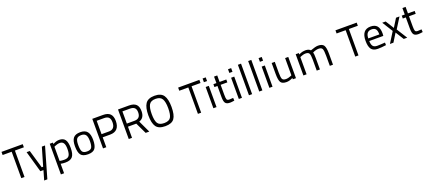

<svg xmlns="http://www.w3.org/2000/svg" viewBox="102 -2373 9479 4249"><g transform="rotate(-20 4841.5 -248.0)"><path d="M-4 -622V-696H496V-622H285V0H209V-622Z M516 -500H591L716 -72H750L875 -500H950L742 222H667L731 0H658Z M1061 222V-500H1136V-465Q1211 -510 1285 -510Q1380 -510 1423 -450Q1466 -390 1466 -256Q1466 -110 1415.5 -50Q1365 10 1248 10Q1187 10 1136 -1V222ZM1275 -441Q1246 -441 1211 -431.5Q1176 -422 1156 -412L1136 -402V-68Q1184 -57 1244 -57Q1326 -57 1358 -102Q1390 -147 1390 -258Q1390 -356 1361 -398.5Q1332 -441 1275 -441Z M1781 -510Q1893 -510 1943.5 -447.5Q1994 -385 1994 -255Q1994 -118 1948 -54Q1902 10 1781 10Q1658 10 1612 -52Q1566 -114 1566 -257Q1566 -389 1615.5 -449.5Q1665 -510 1781 -510ZM1781 -57Q1864 -57 1890.5 -102Q1917 -147 1917 -255Q1917 -355 1885 -398.5Q1853 -442 1781 -442Q1702 -442 1672.5 -401.5Q1643 -361 1643 -257Q1643 -145 1670 -101Q1697 -57 1781 -57Z M2387 -233H2211V0H2134V-696H2387Q2500 -696 2554 -641.5Q2608 -587 2608 -473Q2608 -357 2553 -295Q2498 -233 2387 -233ZM2211 -307H2386Q2529 -307 2529 -473Q2529 -550 2495 -586Q2461 -622 2386 -622H2211Z M3138 0 3013 -263H2817V0H2740V-696H2996Q3109 -696 3163 -645.5Q3217 -595 3217 -484Q3217 -322 3090 -283L3223 0ZM3138 -484Q3138 -556 3103.5 -589.5Q3069 -623 2996 -623H2817V-336H2997Q3138 -336 3138 -484Z M3794 -344Q3794 -492 3753 -562.5Q3712 -633 3600 -633Q3487 -633 3446.5 -563.5Q3406 -494 3406 -344Q3406 -195 3445.5 -129Q3485 -63 3600 -63Q3715 -63 3754.5 -127.5Q3794 -192 3794 -344ZM3326 -344Q3326 -527 3386.5 -616.5Q3447 -706 3600 -706Q3753 -706 3813 -617Q3873 -528 3873 -344Q3873 -157 3814 -73.5Q3755 10 3600 10Q3445 10 3385.5 -75Q3326 -160 3326 -344Z M4156 -622V-696H4656V-622H4445V0H4369V-622Z M4733 0V-500H4807V0ZM4733 -613V-700H4807V-613Z M5219 -432H5061V-199Q5061 -113 5073 -86.5Q5085 -60 5133 -60L5222 -65L5226 0Q5160 11 5125 11Q5046 11 5016 -27.5Q4986 -66 4986 -172V-432H4915V-500H4986V-653H5061V-500H5219Z M5332 0V-500H5406V0ZM5332 -613V-700H5406V-613Z M5571 0V-718H5645V0Z M5813 0V-718H5887V0Z M6052 0V-500H6126V0ZM6052 -613V-700H6126V-613Z M6604 -500H6678V0H6604V-32Q6526 10 6456 10Q6354 10 6320.5 -43Q6287 -96 6287 -239V-500H6361V-240Q6361 -131 6380 -94Q6399 -57 6467 -57Q6496 -57 6530.5 -66.5Q6565 -76 6585 -85L6604 -94Z M6928 0H6853V-500H6928V-466Q6988 -502 7053 -506Q7088 -510 7108 -507Q7170 -501 7200 -465Q7319 -510 7381 -510Q7481 -510 7515.5 -456Q7550 -402 7550 -260V0H7475V-237Q7475 -359 7456.5 -400Q7438 -441 7370 -441Q7304 -441 7230 -404Q7242 -369 7242 -260V0H7167V-258Q7167 -366 7147.5 -403.5Q7128 -441 7062 -441Q7032 -441 6998.5 -431.5Q6965 -422 6946 -413L6928 -404Z M7861 -622V-696H8361V-622H8150V0H8074V-622Z M8615 -58Q8648 -58 8694 -60.5Q8740 -63 8769 -65L8798 -67L8800 -6Q8687 10 8606 10Q8497 10 8452 -52.5Q8407 -115 8407 -247Q8407 -510 8617 -510Q8718 -510 8768 -453.5Q8818 -397 8818 -276L8814 -218H8483Q8484 -136 8513.5 -97Q8543 -58 8615 -58ZM8483 -279H8743Q8743 -368 8713 -405.5Q8683 -443 8617 -443Q8483 -443 8483 -279Z M8891 -500H8972L9094 -304L9216 -500H9298L9141 -250L9298 0H9216L9094 -195L8973 0H8891L9047 -250Z M9655 -432H9497V-199Q9497 -113 9509 -86.5Q9521 -60 9569 -60L9658 -65L9662 0Q9596 11 9561 11Q9482 11 9452 -27.5Q9422 -66 9422 -172V-432H9351V-500H9422V-653H9497V-500H9655Z"/></g></svg>

Font: TypoPRO Titillium Text
Style: 400 wt
Weight: 400
Designer: Accademia di Belle Arti di Urbino and others
Foundry: Accademia di Belle Arti di Urbino and others.
Version: Version 25.000